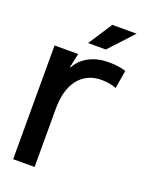

<svg xmlns="http://www.w3.org/2000/svg" viewBox="-132 -757 636 825"><g transform="rotate(20 186.0 -344.0)"><path d="M33 0V-520H141L127 -455H130Q150 -492 188.5 -512Q227 -532 277 -532Q323 -532 356 -521L342 -438Q312 -450 275 -450Q207 -450 169 -401.5Q131 -353 131 -266V0ZM236 -688H347L246 -579H165Z"/></g></svg>

Font: Non Bureau
Style: Regular
Weight: 400
Designer: Jona Saucedo
Foundry: Non Foundry
Version: Version 1.000; ttfautohint (v1.8.4)